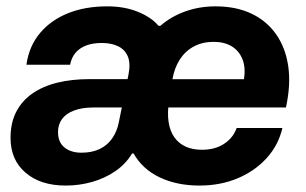

<svg xmlns="http://www.w3.org/2000/svg" viewBox="-20 -566 950 596"><path d="M184 10Q105.7 10 59.2 -30Q12.7 -70 12.7 -138.1Q12.7 -184 30.1 -218.4Q47.6 -252.7 80.2 -275.5Q112.9 -298.3 157.9 -309.4Q203 -320.4 258.3 -320.4H395.6L377.4 -232.4H270.9Q235 -232.4 210.3 -223.1Q185.6 -213.9 172.9 -197Q160.1 -180.1 160.1 -156Q160.1 -124.6 180.1 -108.3Q200.1 -92 232.6 -92Q265.9 -92 289.7 -103.6Q313.6 -115.1 328.4 -136.6Q343.3 -158 348.7 -185.9L378.7 -333.7Q385.7 -368.7 377 -390.2Q368.3 -411.7 347.2 -422.1Q326.1 -432.6 296.1 -432.6Q268.4 -432.6 248 -425Q227.6 -417.4 214.8 -402.6Q202 -387.7 197.6 -365.1H62Q70.4 -423.3 104.3 -463.5Q138.1 -503.7 191.4 -525Q244.7 -546.3 312.6 -546.3Q366.6 -546.3 408.2 -529.3Q449.9 -512.3 472.1 -485.9H478Q509.9 -514.1 554.1 -530.2Q598.4 -546.3 648.9 -546.3Q712.3 -546.3 759.7 -524.1Q807.1 -501.9 836.7 -460.1Q866.3 -418.3 874.7 -360.7Q883.1 -303.1 867.6 -232.4H481.7L495.6 -320.1H737.3Q743 -356.6 732.5 -382.5Q722 -408.4 699.1 -422.3Q676.1 -436.1 642.9 -436.1Q608.3 -436.1 581.4 -421.6Q554.6 -407 538 -381.1Q521.4 -355.1 515.1 -319.3L505 -254.1Q498.9 -215.9 503.4 -187Q507.9 -158.1 521.7 -139.1Q535.6 -120.1 556.9 -110.6Q578.3 -101.1 606.6 -101.1Q648.1 -101.1 676.1 -119.9Q704.1 -138.6 714.6 -168.7H856.6Q844.3 -115.4 807.9 -75.4Q771.6 -35.3 717.9 -12.6Q664.1 10 599.3 10Q529.3 10 475.9 -15.3Q422.4 -40.6 394.7 -89.6H390Q370.6 -57.1 338.3 -34.9Q306 -12.7 266.4 -1.4Q226.7 10 184 10Z"/></svg>

Font: Mona Sans ExtraLight
Style: Italic
Weight: 200
Italic angle: -11.6951°
Designer: Deni Anggara
Foundry: GitHub
Version: Version 2.000